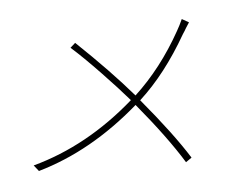

<svg xmlns="http://www.w3.org/2000/svg" viewBox="-52 -797 1104 872"><g transform="rotate(5 500.0 -361.0)"><path d="M776 -721Q772 -712 765 -695L759 -679L753 -665Q685 -477 586 -349Q752 -209 841 -110L818 -87Q725 -192 567 -326Q384 -100 156 11L130 -12Q364 -122 544 -346Q484 -395 402 -455Q312 -521 250 -559L269 -583Q441 -469 563 -369Q664 -502 725 -677Q730 -690 734 -704Q739 -721 742 -733Z"/></g></svg>

Font: Noto Sans CJK TC Thin
Style: Regular
Weight: 250
Designer: Ryoko NISHIZUKA ???? (kana & ideographs); Paul D. Hunt (Latin, Greek & Cyrillic); Wenlong ZHANG ??? (bopomofo); Sandoll 
Foundry: Adobe Systems Incorporated
Version: Version 1.004 January 19, 2016